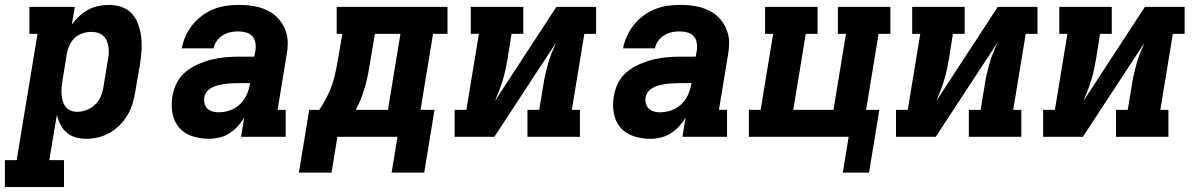

<svg xmlns="http://www.w3.org/2000/svg" viewBox="-55 -558 4875 783"><path d="M-35 205V95H13L98 -420H65V-530H250L238 -458Q251 -476 268 -492Q285 -508 305 -518.5Q325 -529 346.5 -533.5Q368 -538 390 -538Q417 -538 442.5 -529Q468 -520 484.5 -500.5Q501 -481 509.5 -456.5Q518 -432 521 -405.5Q524 -379 522 -351Q520 -323 516 -296L497 -186Q493 -161 486 -137Q479 -113 466 -90.5Q453 -68 434.5 -49Q416 -30 393.5 -17Q371 -4 346.5 2Q322 8 297 8Q274 8 253 2Q232 -4 216.5 -17.5Q201 -31 191.5 -50Q182 -69 177 -90Q177 -90 177 -90Q177 -90 177 -90L146 95H206V205ZM260 -102Q279 -102 298.5 -109.5Q318 -117 333 -131.5Q348 -146 356 -165Q364 -184 367 -204L385 -314Q388 -327 388.5 -341Q389 -355 387 -367.5Q385 -380 380 -392Q375 -404 365.5 -412.5Q356 -421 343.5 -424.5Q331 -428 317 -428Q300 -428 282.5 -422.5Q265 -417 251 -404.5Q237 -392 229 -375Q221 -358 218 -341L200 -231Q198 -217 196.5 -202.5Q195 -188 196 -174.5Q197 -161 200.5 -147.5Q204 -134 212 -123.5Q220 -113 232.5 -107.5Q245 -102 260 -102Z M797 8Q762 8 729.5 -2.5Q697 -13 676 -37Q655 -61 648.5 -95.5Q642 -130 648 -164Q652 -192 665.5 -219Q679 -246 702 -265Q725 -284 752.5 -296Q780 -308 808 -315Q836 -322 864 -324.5Q892 -327 919 -327H982L987 -353Q989 -369 986 -385Q983 -401 973 -411.5Q963 -422 947.5 -426Q932 -430 916 -430Q900 -430 884 -426.5Q868 -423 853.5 -414Q839 -405 829 -391Q819 -377 816 -361H686Q691 -387 702 -411Q713 -435 729.5 -456Q746 -477 768 -493.5Q790 -510 814.5 -520Q839 -530 865 -534Q891 -538 916 -538Q938 -538 959.5 -536Q981 -534 1001 -528.5Q1021 -523 1039.5 -513.5Q1058 -504 1072.5 -490Q1087 -476 1097.5 -458.5Q1108 -441 1113.5 -420.5Q1119 -400 1118.5 -378.5Q1118 -357 1114 -335L1077 -110H1110V0H928L941 -79Q930 -60 914.5 -43Q899 -26 880 -14Q861 -2 839.5 3Q818 8 797 8ZM836 -100Q859 -100 881.5 -107.5Q904 -115 922 -131.5Q940 -148 950 -169.5Q960 -191 964 -214L965 -219H919Q909 -219 899 -218.5Q889 -218 879 -217.5Q869 -217 859.5 -215.5Q850 -214 839.5 -211.5Q829 -209 819.5 -205.5Q810 -202 801 -196Q792 -190 786 -181Q780 -172 778 -162Q776 -149 779 -136.5Q782 -124 790.5 -115.5Q799 -107 811 -103.5Q823 -100 836 -100Z M1164 146 1206 -110H1247Q1264 -135 1278 -162.5Q1292 -190 1301 -217.5Q1310 -245 1315.5 -274Q1321 -303 1326 -331L1341 -420H1318V-530H1770V-420H1711L1660 -110H1717L1675 146H1542L1566 0H1321L1297 146ZM1527 -110 1578 -420H1474L1456 -313Q1452 -287 1447 -261Q1442 -235 1435 -209.5Q1428 -184 1418.5 -159Q1409 -134 1396 -110Z M1799 0V-110H1847L1898 -420H1865V-530H2079V-420H2031L2015 -318Q2011 -296 2006.5 -274.5Q2002 -253 1995.5 -231.5Q1989 -210 1980.5 -189Q1972 -168 1964 -147L2214 -530H2376V-420H2328L2277 -110H2310V0H2096V-110H2144L2161 -212Q2164 -234 2169 -255.5Q2174 -277 2180 -298.5Q2186 -320 2194.5 -341Q2203 -362 2212 -383L1961 0Z M2597 8Q2562 8 2529.5 -2.5Q2497 -13 2476 -37Q2455 -61 2448.5 -95.5Q2442 -130 2448 -164Q2452 -192 2465.5 -219Q2479 -246 2502 -265Q2525 -284 2552.5 -296Q2580 -308 2608 -315Q2636 -322 2664 -324.5Q2692 -327 2719 -327H2782L2787 -353Q2789 -369 2786 -385Q2783 -401 2773 -411.5Q2763 -422 2747.5 -426Q2732 -430 2716 -430Q2700 -430 2684 -426.5Q2668 -423 2653.5 -414Q2639 -405 2629 -391Q2619 -377 2616 -361H2486Q2491 -387 2502 -411Q2513 -435 2529.5 -456Q2546 -477 2568 -493.5Q2590 -510 2614.5 -520Q2639 -530 2665 -534Q2691 -538 2716 -538Q2738 -538 2759.5 -536Q2781 -534 2801 -528.5Q2821 -523 2839.5 -513.5Q2858 -504 2872.5 -490Q2887 -476 2897.5 -458.5Q2908 -441 2913.5 -420.5Q2919 -400 2918.5 -378.5Q2918 -357 2914 -335L2877 -110H2910V0H2728L2741 -79Q2730 -60 2714.5 -43Q2699 -26 2680 -14Q2661 -2 2639.5 3Q2618 8 2597 8ZM2636 -100Q2659 -100 2681.5 -107.5Q2704 -115 2722 -131.5Q2740 -148 2750 -169.5Q2760 -191 2764 -214L2765 -219H2719Q2709 -219 2699 -218.5Q2689 -218 2679 -217.5Q2669 -217 2659.5 -215.5Q2650 -214 2639.5 -211.5Q2629 -209 2619.5 -205.5Q2610 -202 2601 -196Q2592 -190 2586 -181Q2580 -172 2578 -162Q2576 -149 2579 -136.5Q2582 -124 2590.5 -115.5Q2599 -107 2611 -103.5Q2623 -100 2636 -100Z M3382 146 3406 0H2999V-110H3047L3098 -420H3065V-530H3279V-420H3231L3180 -110H3344L3395 -420H3362V-530H3576V-420H3528L3477 -110H3531L3489 146Z M3599 0V-110H3647L3698 -420H3665V-530H3879V-420H3831L3815 -318Q3811 -296 3806.5 -274.5Q3802 -253 3795.5 -231.5Q3789 -210 3780.5 -189Q3772 -168 3764 -147L4014 -530H4176V-420H4128L4077 -110H4110V0H3896V-110H3944L3961 -212Q3964 -234 3969 -255.5Q3974 -277 3980 -298.5Q3986 -320 3994.5 -341Q4003 -362 4012 -383L3761 0Z M4199 0V-110H4247L4298 -420H4265V-530H4479V-420H4431L4415 -318Q4411 -296 4406.5 -274.5Q4402 -253 4395.5 -231.5Q4389 -210 4380.5 -189Q4372 -168 4364 -147L4614 -530H4776V-420H4728L4677 -110H4710V0H4496V-110H4544L4561 -212Q4564 -234 4569 -255.5Q4574 -277 4580 -298.5Q4586 -320 4594.5 -341Q4603 -362 4612 -383L4361 0Z"/></svg>

Font: Iosevka Slab XBdExObl
Style: Regular
Weight: 800
Width: 7
Italic angle: -9°
Monospace: yes
Designer: Belleve Invis
Foundry: Belleve Invis
Version: Version 11.1.0; ttfautohint (v1.8.3)